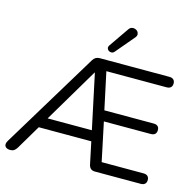

<svg xmlns="http://www.w3.org/2000/svg" viewBox="-131 -1080 1243 1222"><g transform="rotate(15 490.5 -469.0)"><path d="M42 7Q24 7 14 -0.5Q4 -8 4 -20Q4 -32 12 -45L397 -680Q405 -693 416 -699Q427 -705 442 -705H900Q918 -705 927.5 -696Q937 -687 937 -671Q937 -654 927.5 -645Q918 -636 900 -636H480L497 -665L560 -370L531 -392H880Q898 -392 907.5 -383.5Q917 -375 917 -358Q917 -341 907.5 -332Q898 -323 880 -323H546L566 -345L630 -41L598 -69H900Q918 -69 927.5 -60Q937 -51 937 -35Q937 -18 927.5 -9Q918 0 900 0H598Q565 0 557 -33L521 -204L551 -180H161L193 -202L85 -20Q77 -7 67 0Q57 7 42 7ZM433 -608 208 -229 199 -249H530L516 -227L435 -608ZM522 -769Q514 -760 503.5 -759.5Q493 -759 485 -764.5Q477 -770 474.5 -779Q472 -788 479 -799L568 -928Q577 -941 588 -944Q599 -947 610 -943.5Q621 -940 627.5 -932Q634 -924 634.5 -913.5Q635 -903 626 -892Z"/></g></svg>

Font: Nunito
Style: Regular
Weight: 400
Designer: Vernon Adams
Foundry: Vernon Adams
Version: Version 3.602